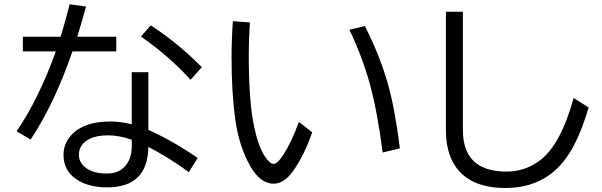

<svg xmlns="http://www.w3.org/2000/svg" viewBox="-20 -848 2870 915"><path d="M607.9 -503.9H687V-229Q797.9 -180.2 921.9 -95.2L879.9 -27.8Q781.2 -99.6 687 -147.9Q684.6 44.9 490.2 44.9Q401.9 44.9 345.2 7.3Q282.7 -34.2 282.7 -109.4Q282.7 -163.1 319.3 -203.6Q378.4 -269 505.4 -269Q552.7 -269 607.9 -255.9ZM607.9 -182.1Q548.3 -203.1 493.7 -203.1Q439.9 -203.1 405.8 -185.5Q356 -159.7 356 -110.8Q356 -70.3 393.6 -44.9Q428.7 -21 489.7 -21Q558.6 -21 589.8 -74.7Q607.9 -106 607.9 -149.9ZM88.9 -672.9H269Q291 -745.1 312 -827.6L390.1 -816.9Q370.1 -744.1 348.1 -672.9H534.2V-603H325.2Q238.8 -352.1 126 -183.1L59.1 -222.2Q164.6 -376.5 246.1 -603H88.9ZM888.2 -467.8Q784.7 -581.5 651.9 -673.8L698.2 -727.1Q825.2 -645.5 941.9 -527.8Z M1467.8 -217.3Q1427.7 -102.5 1374.5 -29.8Q1332.5 27.3 1284.2 27.3Q1211.9 27.3 1159.2 -81.5Q1115.7 -170.4 1101.1 -279.8Q1083.5 -408.2 1083.5 -573.7Q1083.5 -657.7 1089.8 -747.1L1170.9 -741.2Q1165.5 -661.6 1165.5 -587.4Q1165.5 -361.3 1191.4 -242.7Q1211.4 -148.4 1242.7 -102.1Q1266.1 -66.9 1283.7 -66.9Q1301.3 -66.9 1326.7 -105Q1365.7 -162.6 1404.8 -267.1ZM1803.7 -121.1Q1778.3 -316.9 1742.7 -447.3Q1706.1 -579.6 1645 -706.1L1718.8 -724.1Q1789.1 -586.4 1828.6 -448.2Q1862.3 -328.6 1885.7 -141.1Z M2105 -792H2186V-228Q2186 -30.3 2394.5 -30.3Q2484.4 -30.3 2556.6 -86.4Q2652.8 -161.1 2713.9 -380.9L2785.2 -335.9Q2734.9 -164.6 2666.5 -79.6Q2564 47.9 2388.7 47.9Q2217.3 47.9 2147.5 -59.6Q2105 -125 2105 -229Z"/></svg>

Font: FORM UDPGothic
Style: Regular
Weight: 400
Foundry: Pronama LLC
Version: Version 1.05101